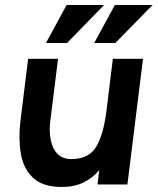

<svg xmlns="http://www.w3.org/2000/svg" viewBox="-20 -734 627 764"><path d="M245 -714H394L247 -563H163ZM437 -714H587L439 -563H355ZM180 -252Q175 -211 182 -176.5Q189 -142 209 -121.5Q229 -101 264 -101Q333 -101 362.5 -149.5Q392 -198 404 -296L429 -500H549L487 0H368L375 -57Q348 -25 311.5 -7.5Q275 10 226 10Q150 10 111.5 -26.5Q73 -63 63 -122Q53 -181 61 -250L92 -500H211Z"/></svg>

Font: Haskoy Bold
Style: Italic
Weight: 700
Designer: Ertekin Erdin
Foundry: Ertekin Erdin
Version: Version 2.000; ttfautohint (v1.8.4.7-5d5b)